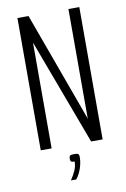

<svg xmlns="http://www.w3.org/2000/svg" viewBox="-88 -672 582 886"><g transform="rotate(-10 203.0 -229.5)"><path d="M58 0V-620H110L295 -112L296 -107L297 -106V-620H348V0H294L112 -488L109 -495V0ZM171 161Q185 140 194 120Q203 100 203 78Q189 78 186 74Q183 70 183 63Q183 53 186 48.5Q189 44 207 44Q224 44 227 48.5Q230 53 230 63Q230 79 225.5 98Q221 117 213 133.5Q205 150 196 161Z"/></g></svg>

Font: Smooch Sans Thin
Style: Regular
Weight: 400
Version: Version 1.010